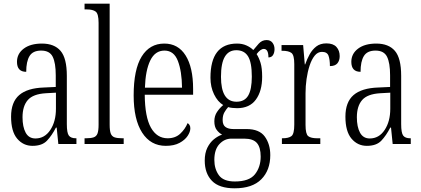

<svg xmlns="http://www.w3.org/2000/svg" viewBox="-20 -780 2280 1040"><path d="M156 10Q106 10 73 -29Q40 -68 40 -148Q40 -227 84 -265Q128 -303 218 -306L282 -309V-372Q282 -439 265.5 -472.5Q249 -506 203 -506Q158 -506 140 -476.5Q122 -447 122 -391Q72 -391 72 -445Q72 -489 108.5 -516.5Q145 -544 207 -544Q274 -544 308 -504.5Q342 -465 342 -369V-108Q342 -60 353 -45.5Q364 -31 391 -31H394V0H296L287 -89H283Q261 -46 234.5 -18Q208 10 156 10ZM172 -30Q222 -30 252.5 -76Q283 -122 283 -191V-278L229 -275Q159 -271 130.5 -238Q102 -205 102 -145Q102 -93 119 -61.5Q136 -30 172 -30Z M438 0V-31H445Q472 -31 487 -36Q502 -41 508 -56.5Q514 -72 514 -105V-656Q514 -705 498.5 -717Q483 -729 450 -729H438V-760H574V-105Q574 -72 580 -56.5Q586 -41 601 -36Q616 -31 643 -31H650V0Z M878 10Q796 10 750 -61.5Q704 -133 704 -263Q704 -404 747.5 -474Q791 -544 870 -544Q945 -544 985.5 -479.5Q1026 -415 1026 -298V-267H764Q765 -146 797.5 -88.5Q830 -31 888 -31Q930 -31 956.5 -56Q983 -81 996 -113Q1002 -110 1006.5 -103Q1011 -96 1011 -85Q1011 -66 996.5 -44Q982 -22 952.5 -6Q923 10 878 10ZM966 -305Q965 -394 943.5 -450Q922 -506 871 -506Q820 -506 794 -452.5Q768 -399 765 -305Z M1251 240Q1167 240 1128 199.5Q1089 159 1089 90Q1089 49 1103 20.5Q1117 -8 1138.5 -25.5Q1160 -43 1183 -51Q1167 -59 1154 -76Q1141 -93 1141 -123Q1141 -152 1155.5 -173.5Q1170 -195 1189 -211Q1159 -229 1139.5 -269Q1120 -309 1120 -359Q1120 -544 1264 -544Q1292 -544 1314.5 -534Q1337 -524 1352 -509Q1364 -524 1381.5 -543.5Q1399 -563 1424 -563Q1445 -563 1456 -548.5Q1467 -534 1467 -514Q1467 -495 1459 -482Q1451 -469 1434 -469Q1434 -515 1409 -515Q1391 -515 1370 -487Q1383 -467 1391.5 -439Q1400 -411 1400 -364Q1400 -287 1366 -240.5Q1332 -194 1264 -194Q1253 -194 1238.5 -195.5Q1224 -197 1216 -200Q1205 -188 1195.5 -171.5Q1186 -155 1186 -130Q1186 -103 1201.5 -92Q1217 -81 1244 -81H1315Q1385 -81 1414.5 -40Q1444 1 1444 60Q1444 142 1395.5 191Q1347 240 1251 240ZM1261 -229Q1305 -229 1324.5 -262.5Q1344 -296 1344 -365Q1344 -442 1323.5 -475Q1303 -508 1260 -508Q1219 -508 1198 -473Q1177 -438 1177 -364Q1177 -229 1261 -229ZM1252 203Q1330 203 1361 164Q1392 125 1392 68Q1392 18 1371.5 -5.5Q1351 -29 1303 -29H1233Q1196 -29 1168.5 0.5Q1141 30 1141 86Q1141 135 1165.5 169Q1190 203 1252 203Z M1507 0V-31H1509Q1544 -31 1559 -43Q1574 -55 1574 -105V-433Q1574 -481 1559 -493Q1544 -505 1508 -505H1505V-536H1622L1631 -431H1633Q1643 -460 1657.5 -486Q1672 -512 1693.5 -528.5Q1715 -545 1748 -545Q1785 -545 1802.5 -525.5Q1820 -506 1820 -476Q1820 -452 1807.5 -437Q1795 -422 1767 -422Q1767 -457 1759.5 -478Q1752 -499 1724 -499Q1701 -499 1684.5 -478.5Q1668 -458 1657 -424.5Q1646 -391 1640.5 -352Q1635 -313 1635 -275V-103Q1635 -54 1649.5 -42.5Q1664 -31 1699 -31H1715V0Z M1967 10Q1917 10 1884 -29Q1851 -68 1851 -148Q1851 -227 1895 -265Q1939 -303 2029 -306L2093 -309V-372Q2093 -439 2076.5 -472.5Q2060 -506 2014 -506Q1969 -506 1951 -476.5Q1933 -447 1933 -391Q1883 -391 1883 -445Q1883 -489 1919.5 -516.5Q1956 -544 2018 -544Q2085 -544 2119 -504.5Q2153 -465 2153 -369V-108Q2153 -60 2164 -45.5Q2175 -31 2202 -31H2205V0H2107L2098 -89H2094Q2072 -46 2045.5 -18Q2019 10 1967 10ZM1983 -30Q2033 -30 2063.5 -76Q2094 -122 2094 -191V-278L2040 -275Q1970 -271 1941.5 -238Q1913 -205 1913 -145Q1913 -93 1930 -61.5Q1947 -30 1983 -30Z"/></svg>

Font: Noto Serif Sinhala ExtraCondensed Light
Style: Regular
Weight: 300
Width: 2
Designer: Jelle Bosma - Monotype Design Team
Foundry: Monotype Imaging Inc.
Version: Version 2.007; ttfautohint (v1.8.4.7-5d5b)